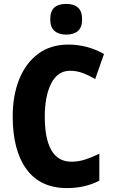

<svg xmlns="http://www.w3.org/2000/svg" viewBox="-20 -952 579 982"><path d="M338 -590Q275 -590 242 -525.5Q209 -461 209 -355Q209 -242 243 -183.5Q277 -125 345 -125Q382 -125 417 -136.5Q452 -148 488 -166V-28Q415 10 323 10Q186 10 115.5 -86.5Q45 -183 45 -356Q45 -464 78.5 -547Q112 -630 175.5 -677Q239 -724 330 -724Q426 -724 512 -676L467 -548Q436 -566 404.5 -578Q373 -590 338 -590ZM319 -932Q358 -932 379 -913Q400 -894 400 -853Q400 -812 378.5 -793.5Q357 -775 319 -775Q281 -775 259 -793.5Q237 -812 237 -853Q237 -895 258 -913.5Q279 -932 319 -932Z"/></svg>

Font: Noto Sans Thai Cond ExtBd
Style: Regular
Weight: 800
Width: 3
Designer: Monotype Design Team
Foundry: Monotype Imaging Inc.
Version: Version 2.002; ttfautohint (v1.8.4.7-5d5b)